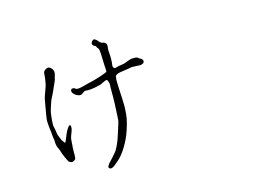

<svg xmlns="http://www.w3.org/2000/svg" viewBox="-107 -979 1715 1247"><g transform="rotate(-15 750.0 -356.0)"><path d="M293 -144.5Q293 -143.6 292 -132.8Q291 -122.1 291 -105.5Q291 -88.9 291 -80.1Q291 -71.3 290 -64.5Q289.1 -57.6 286.1 -53.7Q283.2 -49.8 276.4 -45.9Q267.6 -41 260.7 -42Q249 -43.9 241.2 -52.7Q239.3 -55.7 228.5 -78.1Q224.6 -87.9 218.8 -100.6Q212.9 -113.3 210.9 -123Q208 -133.8 205.1 -140.6L198.2 -155.3Q189.5 -173.8 189.5 -195.3Q189.5 -213.9 186.5 -222.7Q184.6 -232.4 183.6 -248Q183.6 -263.7 180.7 -278.3Q178.7 -293.9 177.7 -301.8V-302.7Q177.7 -309.6 175.8 -328.1Q173.8 -351.6 181.6 -390.6Q189.5 -432.6 194.3 -461.9Q198.2 -491.2 210.9 -522.5Q227.5 -565.4 230.5 -585.9Q234.4 -606.4 234.4 -611.3Q235.4 -616.2 236.3 -631.8Q236.3 -649.4 241.2 -657.2Q246.1 -665 257.8 -670.9Q277.3 -681.6 294.9 -660.2Q309.6 -641.6 300.8 -616.2Q297.9 -608.4 295.9 -597.7Q294.9 -586.9 286.1 -569.3Q252 -492.2 246.6 -483.4Q241.2 -474.6 235.4 -460Q229.5 -445.3 219.7 -413.1Q212.9 -392.6 210.9 -371.1Q205.1 -332 206.1 -302.7L211.9 -273.4L217.8 -237.3Q217.8 -236.3 223.6 -223.1Q229.5 -210 234.4 -196.3L251 -174.8Q252.9 -168.9 266.1 -203.1Q279.3 -237.3 287.1 -250Q294.9 -262.7 298.8 -267.6Q302.7 -272.5 308.6 -276.4Q314.5 -280.3 316.4 -269.5Q318.4 -258.8 316.4 -251Q314.5 -243.2 311.5 -234.4Q308.6 -225.6 303.7 -213.9Q298.8 -202.1 295.9 -186.5Q293 -158.2 293 -144.5ZM680.7 -430.7Q684.6 -361.3 684.6 -347.7Q686.5 -298.8 685.5 -291Q683.6 -248 678.7 -221.7Q673.8 -195.3 660.2 -153.3Q650.4 -122.1 637.7 -95.7Q626 -70.3 610.4 -44.9Q596.7 -22.5 580.1 -2Q568.4 12.7 549.8 29.3Q531.2 45.9 520.5 53.7Q507.8 62.5 499 63.5Q491.2 64.5 485.4 58.6Q481.4 54.7 483.4 46.9Q486.3 39.1 496.1 27.3Q504.9 16.6 523.4 -2Q550.8 -33.2 555.7 -41Q569.3 -63.5 582 -95.7Q586.9 -106.4 604.5 -162.1Q620.1 -210 622.1 -218.8Q624 -229.5 627 -296.9Q629.9 -349.6 629.9 -381.8Q629.9 -412.1 629.9 -414.1Q629.9 -430.7 629.9 -444.3Q630.9 -451.2 630.9 -457Q630.9 -463.9 630.9 -468.8Q630.9 -473.6 627.9 -482.4Q625 -491.2 622.1 -496.1Q614.3 -502 598.6 -492.2Q593.8 -489.3 587.9 -488.3Q587.9 -487.3 582.5 -484.4Q577.1 -481.4 564 -478Q550.8 -474.6 536.6 -471.7Q522.5 -468.8 508.8 -467.3Q495.1 -465.8 486.3 -465.8Q482.4 -465.8 478 -466.3Q473.6 -466.8 469.7 -466.8Q462.9 -466.8 459 -464.8Q456.1 -463.9 454.1 -461.9Q451.2 -459 449.2 -458Q447.3 -457 439.5 -451.2Q433.6 -448.2 425.8 -448.2Q419.9 -448.2 411.1 -451.7Q402.3 -455.1 395 -460.9Q387.7 -466.8 382.3 -473.6Q377 -480.5 377 -487.3Q377 -492.2 379.4 -497.6Q381.8 -502.9 389.6 -502.9Q392.6 -502.9 395 -502.4Q397.5 -502 399.4 -502Q402.3 -502 407.2 -497.1Q409.2 -495.1 412.6 -493.7Q416 -492.2 420.9 -492.2Q431.6 -492.2 445.3 -495.1Q459 -498 473.6 -502Q489.3 -506.8 503.4 -509.8Q517.6 -512.7 528.3 -515.6Q535.2 -517.6 551.3 -522Q567.4 -526.4 583 -531.7Q598.6 -537.1 612.8 -542.5Q627 -547.9 629.4 -550.8Q631.8 -553.7 630.9 -563.5Q629.9 -575.2 628.9 -593.8L626 -676.8Q625 -702.1 618.2 -710.9Q609.4 -719.7 608.4 -727.5Q607.4 -730.5 594.7 -735.4Q593.8 -736.3 587.9 -742.2Q585.9 -745.1 585.9 -750Q585 -755.9 590.8 -764.6Q597.7 -774.4 605.5 -774.4Q610.4 -775.4 614.3 -771.5Q619.1 -768.6 624 -764.6Q628.9 -758.8 632.8 -753.9Q636.7 -749 639.6 -747.1Q641.6 -746.1 644.5 -744.1Q648.4 -742.2 649.4 -740.2Q650.4 -739.3 655.3 -739.3Q659.2 -739.3 663.1 -737.3Q668 -736.3 673.8 -730.5Q681.6 -723.6 680.7 -714.8Q680.7 -710 680.7 -705.1Q680.7 -701.2 679.7 -695.3Q678.7 -690.4 678.7 -686.5Q677.7 -682.6 678.7 -677.7Q684.6 -619.1 677.7 -579.1Q676.8 -572.3 681.6 -564.5Q683.6 -559.6 691.4 -559.6Q695.3 -559.6 697.3 -560.5Q701.2 -561.5 705.1 -562.5Q716.8 -566.4 728 -567.4Q739.3 -568.4 752 -571.3Q760.7 -573.2 769 -577.1Q777.3 -581.1 785.2 -583Q793 -585.9 801.3 -588.4Q809.6 -590.8 820.3 -590.8Q842.8 -590.8 847.7 -587.9Q857.4 -579.1 870.1 -573.2Q875 -571.3 877 -567.4Q881.8 -559.6 881.8 -557.6Q881.8 -545.9 872.6 -540.5Q863.3 -535.2 853.5 -535.2Q840.8 -535.2 828.6 -536.1Q816.4 -537.1 802.7 -537.1Q791 -537.1 780.3 -534.2Q775.4 -533.2 769.5 -532.2Q763.7 -531.2 756.8 -530.3Q746.1 -528.3 736.3 -527.3Q726.6 -526.4 716.8 -524.4Q690.4 -519.5 682.6 -507.8Q680.7 -504.9 681.6 -503.9Q683.6 -502 681.6 -499Q680.7 -498 679.7 -488.3Q678.7 -474.6 679.7 -460Z"/></g></svg>

Font: ToneOZ-Zhuyin-Tsuipita-TC
Style: Regular
Weight: 400
Designer: ÂÆ£ÂøóÂáåJeffrey Xuan(jeffreyx@gmail.com, ToneOZ.com) ÈòøÂù§(cjkFonts)
Foundry: ToneOZ
Version: Version 0.240710